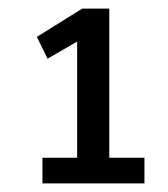

<svg xmlns="http://www.w3.org/2000/svg" viewBox="-20 -888 392 448"><path d="M317 -520V-460H79V-520H160V-791L91 -751L66 -802L172 -868H235V-520Z"/></svg>

Font: Martel Sans
Style: Regular
Weight: 400
Designer: Dan Reynolds and Mathieu Réguer
Foundry: Dan Reynolds and Mathieu Réguer
Version: Version 1.002; ttfautohint (v1.1) -l 5 -r 5 -G 72 -x 0 -D la